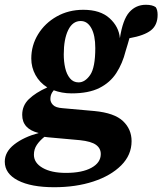

<svg xmlns="http://www.w3.org/2000/svg" viewBox="-66 -550 680 804"><path d="M234 -159Q213 -159 194 -162.5Q175 -166 159 -172Q150 -161 147.5 -152.5Q145 -144 145 -135Q145 -122 156 -110.5Q167 -99 196 -97L330 -85Q413 -77 449 -43Q485 -9 485 41Q485 99 441.5 142.5Q398 186 325 210Q252 234 161 234Q64 234 9 205.5Q-46 177 -46 127Q-46 86 -6.5 55Q33 24 96 7Q27 -10 27 -69Q27 -108 55 -135Q83 -162 132 -184Q100 -204 82.5 -236Q65 -268 65 -305Q65 -360 93.5 -406.5Q122 -453 171.5 -481Q221 -509 283 -509Q354 -509 393 -473.5Q432 -438 436 -390Q448 -468 475.5 -499Q503 -530 545 -530Q572 -530 586 -520Q594 -509 594 -488Q594 -445 566 -423Q538 -401 476 -390Q472 -377 468.5 -364Q465 -351 460 -336Q447 -284 421 -244Q395 -204 350 -181.5Q305 -159 234 -159ZM263 -205Q290 -205 311.5 -236Q333 -267 333 -349Q333 -402 316.5 -432Q300 -462 272 -462Q238 -462 219.5 -424Q201 -386 201 -322Q201 -292 207 -265.5Q213 -239 227 -222Q241 -205 263 -205ZM76 98Q76 132 112.5 153Q149 174 210 174Q278 174 317 152.5Q356 131 356 95Q356 71 336 56.5Q316 42 269 37L136 25Q132 24 128 24Q124 24 120 23Q100 39 88 57Q76 75 76 98Z"/></svg>

Font: Source Serif 4 SmText
Style: Bold Italic
Weight: 700
Italic angle: -12°
Designer: Frank Grießhammer
Foundry: Adobe
Version: Version 4.005;hotconv 1.1.0;makeotfexe 2.6.0